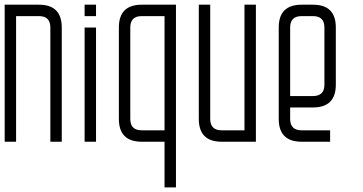

<svg xmlns="http://www.w3.org/2000/svg" viewBox="-20 -606 1554 821"><path d="M48.8 -537.1V0H0V-585.9H146.5Q244.1 -585.9 244.1 -488.3V0H195.3V-488.3Q195.3 -537.1 146.5 -537.1Z M341.8 -537.1V-585.9H390.6V-537.1ZM341.8 0V-488.3H390.6V0Z M683.6 -537.1V-48.8H585.9Q537.1 -48.8 537.1 -97.2V-488.3Q537.1 -537.1 585.9 -537.1ZM585.9 0H683.6V195.3H732.4V-585.9H585.9Q488.3 -585.9 488.3 -488.3V-97.7Q488.3 0 585.9 0Z M1025.4 -48.8V-585.9H1074.2V0H927.7Q830.1 0 830.1 -97.7V-585.9H878.9V-97.7Q878.9 -48.8 927.7 -48.8Z M1220.7 -195.3H1318.4Q1367.2 -195.3 1367.2 -244.1V-488.3Q1367.2 -537.1 1318.4 -537.1H1269.5Q1220.7 -537.1 1220.7 -488.3ZM1220.7 -146.5V-97.7Q1220.7 -48.8 1269.5 -48.8H1391.6V0H1269.5Q1171.9 0 1171.9 -97.7V-488.3Q1171.9 -585.9 1269.5 -585.9H1318.4Q1416 -585.9 1416 -488.3V-244.1Q1416 -146.5 1318.4 -146.5Z"/></svg>

Font: Daray
Style: Regular
Weight: 400
Designer: Maxim Raikov
Foundry: Maxim Raikov
Version: Version 1.00 May 24, 2021, initial release